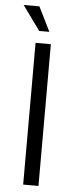

<svg xmlns="http://www.w3.org/2000/svg" viewBox="-58 -870 361 900"><g transform="rotate(5 122.5 -419.5)"><path d="M87 0H159V-667H87V0ZM90 -839H16L99 -724H147Z"/></g></svg>

Font: Maven Pro
Style: Regular
Weight: 400
Designer: Joe Prince
Foundry: Joe Prince
Version: Version 1.003